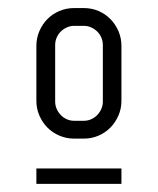

<svg xmlns="http://www.w3.org/2000/svg" viewBox="-20 -724 390 474"><path d="M279.8 -475.1Q279.8 -456.1 272.5 -439Q265.1 -421.9 252.7 -409.2Q240.2 -396.5 223.4 -389.2Q206.5 -381.8 187 -381.8H163.1Q143.6 -381.8 126.5 -389.2Q109.4 -396.5 96.9 -409.2Q84.5 -421.9 77.1 -439Q69.8 -456.1 69.8 -475.1V-610.8Q69.8 -629.9 77.1 -647Q84.5 -664.1 96.9 -676.8Q109.4 -689.5 126.5 -696.8Q143.6 -704.1 163.1 -704.1H187Q206.5 -704.1 223.4 -696.8Q240.2 -689.5 252.7 -676.8Q265.1 -664.1 272.5 -647Q279.8 -629.9 279.8 -610.8V-475.1ZM233.9 -612.8Q233.9 -622.6 230.2 -631.1Q226.6 -639.6 220.2 -646Q213.9 -652.3 205.3 -656.2Q196.8 -660.2 187 -660.2H163.1Q153.3 -660.2 144.8 -656.2Q136.2 -652.3 129.9 -646Q123.5 -639.6 119.9 -631.1Q116.2 -622.6 116.2 -612.8V-473.1Q116.2 -463.9 119.9 -455.3Q123.5 -446.8 129.9 -440.2Q136.2 -433.6 144.8 -429.7Q153.3 -425.8 163.1 -425.8H187Q196.8 -425.8 205.3 -429.7Q213.9 -433.6 220.2 -440.2Q226.6 -446.8 230.2 -455.3Q233.9 -463.9 233.9 -473.1ZM69.8 -308.1H279.8V-270H69.8Z"/></svg>

Font: Abel
Style: Regular
Weight: 400
Designer: Matthew Desmond
Foundry: Matthew Desmond
Version: Version 1.002